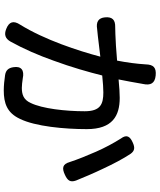

<svg xmlns="http://www.w3.org/2000/svg" viewBox="66 -887 848 1020"><g transform="rotate(90 490.0 -377.0)"><path d="M876 -501C851 -555 823 -608 797 -647C781 -669 764 -670 739 -659C704 -644 693 -626 716 -595C740 -557 765 -511 786 -463C807 -415 827 -366 841 -323C852 -285 873 -281 909 -298C939 -312 950 -326 939 -357C922 -399 900 -451 876 -501ZM302 -237C337 -332 363 -424 381 -496C418 -500 451 -502 471 -502C533 -502 571 -487 571 -403C571 -301 557 -177 527 -116C510 -78 482 -69 447 -69C434 -69 416 -71 396 -74C354 -83 330 -67 337 -24C341 2 353 16 379 20C405 24 435 27 460 27C528 27 579 10 611 -58C652 -140 666 -298 666 -414C666 -551 595 -589 500 -589C477 -589 442 -587 402 -583L414 -645L425 -707C425 -708 426 -710 426 -712C435 -753 423 -776 381 -780C340 -784 323 -769 322 -727C319 -678 312 -626 302 -575C246 -570 193 -567 162 -566C149 -566 136 -565 124 -565C86 -566 69 -550 72 -512C75 -475 97 -463 134 -469C149 -471 163 -472 173 -473L281 -486C250 -369 192 -191 111 -60C88 -25 95 -1 134 14C164 26 185 19 201 -9C240 -79 274 -158 302 -237Z"/></g></svg>

Font: GenSenRounded2 TW M
Style: Regular
Weight: 500
Version: Version 2.100;PS 2.1;hotconv 16.6.51;makeotf.lib2.5.65220 DE